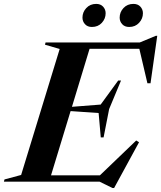

<svg xmlns="http://www.w3.org/2000/svg" viewBox="-66 -933 828 986"><path d="M511.5 32.5 445.5 0H-46L-43 -11.5L42.5 -34.5L240.5 -681.5L165 -703.5L168 -715H652L734 -749H741.5L707 -505.5H691L649.5 -682.5H394L303.5 -384.5L451 -396L541 -519.5H555.5L494.5 -373L466 -227.5H451.5L440.5 -352.5L296.5 -362.5L196 -32.5H447L633.5 -211.5L648 -202.5L520 32.5ZM406 -794.5Q383.5 -794.5 370.5 -808.8Q357.5 -823 357.5 -842.5Q357.5 -870.5 377.2 -891.8Q397 -913 428 -913Q450.5 -913 463.5 -898.8Q476.5 -884.5 476.5 -865Q476.5 -837 457 -815.8Q437.5 -794.5 406 -794.5ZM597.5 -794.5Q574.5 -794.5 561.5 -808.8Q548.5 -823 548.5 -842.5Q548.5 -870.5 568.2 -891.8Q588 -913 619 -913Q642 -913 655 -898.8Q668 -884.5 668 -865Q668 -837 648.2 -815.8Q628.5 -794.5 597.5 -794.5Z"/></svg>

Font: Newsreader 72pt SemiBold
Style: Italic
Weight: 600
Italic angle: -17°
Designer: Hugues Gentile
Foundry: Production Type
Version: Version 1.003; ttfautohint (v1.8.3)